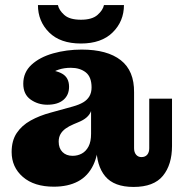

<svg xmlns="http://www.w3.org/2000/svg" viewBox="-20 -726 718 759"><path d="M167 -312Q130 -312 101 -332.5Q72 -353 72 -395Q72 -440 104.5 -470Q137 -500 190 -515Q243 -530 303 -530Q404 -530 457.5 -488Q511 -446 510 -361L342 -380Q342 -422 319 -440Q296 -458 260 -458Q234 -458 212.5 -451Q191 -444 175.5 -431Q160 -418 151 -400L152 -450Q199 -450 226 -434.5Q253 -419 253 -383Q253 -350 230.5 -331Q208 -312 167 -312ZM508 13Q431 13 396 -29Q361 -71 361 -147V-162H340V-287H336L342 -332V-380L510 -361V-140Q510 -124 518 -114.5Q526 -105 539 -105Q554 -105 562 -114.5Q570 -124 570 -140V-336H660V-149Q660 -75 624 -31Q588 13 508 13ZM193 12Q115 12 70.5 -26.5Q26 -65 26 -125Q26 -170 46 -200Q66 -230 101 -249.5Q136 -269 181 -281L268 -305Q293 -312 309 -321.5Q325 -331 333.5 -345.5Q342 -360 342 -381L345 -287H340Q335 -273 322.5 -262Q310 -251 290 -243L271 -235Q252 -227 239 -217.5Q226 -208 219 -195.5Q212 -183 212 -166Q212 -140 227 -125Q242 -110 267 -110Q287 -110 303.5 -119Q320 -128 330 -147Q340 -166 340 -197L370 -186Q370 -118 349 -74Q328 -30 288.5 -9Q249 12 193 12ZM300 -554Q218 -554 174 -598Q130 -642 130 -706H209Q213 -686 234 -667Q255 -648 300 -648Q344 -648 365.5 -667Q387 -686 391 -706H470Q470 -642 425.5 -598Q381 -554 300 -554Z"/></svg>

Font: Montagu Slab 144pt
Style: Bold
Weight: 700
Designer: Florian Karsten
Foundry: Florian Karsten
Version: Version 1.000